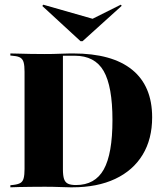

<svg xmlns="http://www.w3.org/2000/svg" viewBox="-20 -799 699 819"><path d="M279.8 0Q264.5 0 235.9 -1.2Q207.3 -2.4 171 -2.4Q139.5 -2.4 111.7 -2Q83.9 -1.6 61.7 -1.2Q39.5 -0.8 24.2 0V-8.9L38.7 -10.5Q58.1 -12.9 67.7 -19Q77.4 -25 81 -39.1Q84.7 -53.2 84.7 -78.2V-492.7Q84.7 -518.5 81 -532.3Q77.4 -546 67.7 -552.4Q58.1 -558.9 38.7 -560.5L24.2 -562.1V-571Q39.5 -571 61.7 -570.2Q83.9 -569.4 111.7 -569Q139.5 -568.5 171 -568.5Q207.3 -568.5 235.9 -569.8Q264.5 -571 279.8 -571H291.9Q458.1 -571 543.5 -501.6Q629 -432.3 629 -298.4Q629 -205.6 588.3 -138.7Q547.6 -71.8 471.4 -35.9Q395.2 0 288.7 0ZM304 -9.7Q385.5 -9.7 422.6 -76.2Q459.7 -142.7 459.7 -287.1Q459.7 -430.6 422.2 -496Q384.7 -561.3 298.4 -561.3H248.4V-76.6Q248.4 -50 253.2 -35.5Q258.1 -21 270.2 -15.3Q282.3 -9.7 304 -9.7ZM495.2 -779 499.2 -774.2 332.3 -623.4H323.4L160.5 -773.4L164.5 -779L401.6 -711.3L316.1 -689.5Z"/></svg>

Font: Playfair 144pt SemiCondensed Black
Style: Regular
Weight: 900
Width: 4
Designer: Claus Eggers Sørensen
Foundry: Claus Eggers Sørensen
Version: Version 2.203